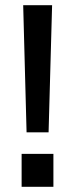

<svg xmlns="http://www.w3.org/2000/svg" viewBox="-20 -717 288 737"><path d="M82 -209 69 -697H180L166.5 -209ZM63 0V-126.5H185V0Z"/></svg>

Font: HK Grotesk SemiBold
Style: Regular
Weight: 600
Designer: Alfredo Marco Pradil
Foundry: Hanken Design Co.
Version: Version 3.001;FEAKit 1.0